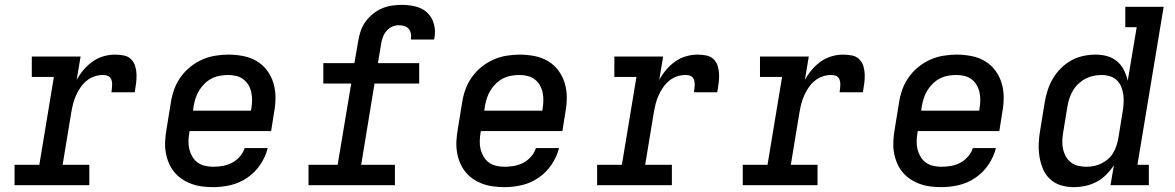

<svg xmlns="http://www.w3.org/2000/svg" viewBox="-20 -763 4840 791"><path d="M40 0V-84H142L202 -446H111V-530H312L296 -434Q308 -456 324.5 -475.5Q341 -495 361.5 -509.5Q382 -524 406 -531Q430 -538 454 -538Q472 -538 490 -534.5Q508 -531 520 -519Q532 -507 537 -490.5Q542 -474 542.5 -455.5Q543 -437 540.5 -419Q538 -401 535 -383H439Q440 -391 441 -399Q442 -407 442 -415.5Q442 -424 440 -431.5Q438 -439 433 -444.5Q428 -450 420 -452Q412 -454 404 -454Q386 -454 368.5 -448Q351 -442 336.5 -430Q322 -418 311.5 -402.5Q301 -387 293.5 -370.5Q286 -354 281.5 -336.5Q277 -319 274 -302L238 -84H348V0Z M859 8Q835 8 812 5Q789 2 767.5 -6Q746 -14 728 -26.5Q710 -39 696.5 -56Q683 -73 674.5 -94Q666 -115 662.5 -137.5Q659 -160 660.5 -184Q662 -208 666 -231L684 -341Q688 -368 697.5 -394.5Q707 -421 724 -445Q741 -469 764 -487.5Q787 -506 813 -517.5Q839 -529 867 -533.5Q895 -538 921 -538Q952 -538 982.5 -532Q1013 -526 1038 -511Q1063 -496 1080.5 -472.5Q1098 -449 1106.5 -420.5Q1115 -392 1115 -361Q1115 -330 1109 -299L1097 -223H761L760 -217Q757 -200 756.5 -182Q756 -164 760 -148Q764 -132 772.5 -117.5Q781 -103 794 -93.5Q807 -84 824 -80Q841 -76 859 -76Q878 -76 898 -79.5Q918 -83 936 -92.5Q954 -102 968 -118Q982 -134 988 -153H1083Q1074 -117 1052.5 -85Q1031 -53 999 -31Q967 -9 930.5 -0.5Q894 8 859 8ZM775 -307H1014L1015 -313Q1018 -330 1018.5 -347.5Q1019 -365 1015.5 -381.5Q1012 -398 1004 -412Q996 -426 983 -436Q970 -446 953.5 -450Q937 -454 920 -454Q903 -454 886 -451Q869 -448 853 -440Q837 -432 824 -419.5Q811 -407 801.5 -392Q792 -377 786.5 -360.5Q781 -344 778 -327Z M1251 0V-84H1371L1427 -419H1312V-503H1440L1456 -595Q1459 -615 1466 -635.5Q1473 -656 1486 -674Q1499 -692 1516.5 -706Q1534 -720 1554 -728.5Q1574 -737 1595 -740Q1616 -743 1636 -743Q1665 -743 1693 -736Q1721 -729 1740.5 -710.5Q1760 -692 1767.5 -664.5Q1775 -637 1770 -608Q1769 -606 1769 -604Q1769 -602 1768 -600H1673Q1673 -601 1673 -601.5Q1673 -602 1673 -603Q1675 -615 1672.5 -626Q1670 -637 1663 -645Q1656 -653 1645 -656Q1634 -659 1622 -659Q1608 -659 1594.5 -652.5Q1581 -646 1571.5 -634.5Q1562 -623 1557 -609Q1552 -595 1550 -581L1537 -503H1707V-419H1523L1468 -84H1607V0Z M2059 8Q2035 8 2012 5Q1989 2 1967.5 -6Q1946 -14 1928 -26.5Q1910 -39 1896.5 -56Q1883 -73 1874.5 -94Q1866 -115 1862.5 -137.5Q1859 -160 1860.5 -184Q1862 -208 1866 -231L1884 -341Q1888 -368 1897.5 -394.5Q1907 -421 1924 -445Q1941 -469 1964 -487.5Q1987 -506 2013 -517.5Q2039 -529 2067 -533.5Q2095 -538 2121 -538Q2152 -538 2182.5 -532Q2213 -526 2238 -511Q2263 -496 2280.5 -472.5Q2298 -449 2306.5 -420.5Q2315 -392 2315 -361Q2315 -330 2309 -299L2297 -223H1961L1960 -217Q1957 -200 1956.5 -182Q1956 -164 1960 -148Q1964 -132 1972.5 -117.5Q1981 -103 1994 -93.5Q2007 -84 2024 -80Q2041 -76 2059 -76Q2078 -76 2098 -79.5Q2118 -83 2136 -92.5Q2154 -102 2168 -118Q2182 -134 2188 -153H2283Q2274 -117 2252.5 -85Q2231 -53 2199 -31Q2167 -9 2130.5 -0.5Q2094 8 2059 8ZM1975 -307H2214L2215 -313Q2218 -330 2218.5 -347.5Q2219 -365 2215.5 -381.5Q2212 -398 2204 -412Q2196 -426 2183 -436Q2170 -446 2153.5 -450Q2137 -454 2120 -454Q2103 -454 2086 -451Q2069 -448 2053 -440Q2037 -432 2024 -419.5Q2011 -407 2001.5 -392Q1992 -377 1986.5 -360.5Q1981 -344 1978 -327Z M2440 0V-84H2542L2602 -446H2511V-530H2712L2696 -434Q2708 -456 2724.5 -475.5Q2741 -495 2761.5 -509.5Q2782 -524 2806 -531Q2830 -538 2854 -538Q2872 -538 2890 -534.5Q2908 -531 2920 -519Q2932 -507 2937 -490.5Q2942 -474 2942.5 -455.5Q2943 -437 2940.5 -419Q2938 -401 2935 -383H2839Q2840 -391 2841 -399Q2842 -407 2842 -415.5Q2842 -424 2840 -431.5Q2838 -439 2833 -444.5Q2828 -450 2820 -452Q2812 -454 2804 -454Q2786 -454 2768.5 -448Q2751 -442 2736.5 -430Q2722 -418 2711.5 -402.5Q2701 -387 2693.5 -370.5Q2686 -354 2681.5 -336.5Q2677 -319 2674 -302L2638 -84H2748V0Z M3040 0V-84H3142L3202 -446H3111V-530H3312L3296 -434Q3308 -456 3324.5 -475.5Q3341 -495 3361.5 -509.5Q3382 -524 3406 -531Q3430 -538 3454 -538Q3472 -538 3490 -534.5Q3508 -531 3520 -519Q3532 -507 3537 -490.5Q3542 -474 3542.5 -455.5Q3543 -437 3540.5 -419Q3538 -401 3535 -383H3439Q3440 -391 3441 -399Q3442 -407 3442 -415.5Q3442 -424 3440 -431.5Q3438 -439 3433 -444.5Q3428 -450 3420 -452Q3412 -454 3404 -454Q3386 -454 3368.5 -448Q3351 -442 3336.5 -430Q3322 -418 3311.5 -402.5Q3301 -387 3293.5 -370.5Q3286 -354 3281.5 -336.5Q3277 -319 3274 -302L3238 -84H3348V0Z M3859 8Q3835 8 3812 5Q3789 2 3767.5 -6Q3746 -14 3728 -26.5Q3710 -39 3696.5 -56Q3683 -73 3674.5 -94Q3666 -115 3662.5 -137.5Q3659 -160 3660.5 -184Q3662 -208 3666 -231L3684 -341Q3688 -368 3697.5 -394.5Q3707 -421 3724 -445Q3741 -469 3764 -487.5Q3787 -506 3813 -517.5Q3839 -529 3867 -533.5Q3895 -538 3921 -538Q3952 -538 3982.5 -532Q4013 -526 4038 -511Q4063 -496 4080.5 -472.5Q4098 -449 4106.5 -420.5Q4115 -392 4115 -361Q4115 -330 4109 -299L4097 -223H3761L3760 -217Q3757 -200 3756.5 -182Q3756 -164 3760 -148Q3764 -132 3772.5 -117.5Q3781 -103 3794 -93.5Q3807 -84 3824 -80Q3841 -76 3859 -76Q3878 -76 3898 -79.5Q3918 -83 3936 -92.5Q3954 -102 3968 -118Q3982 -134 3988 -153H4083Q4074 -117 4052.5 -85Q4031 -53 3999 -31Q3967 -9 3930.5 -0.5Q3894 8 3859 8ZM3775 -307H4014L4015 -313Q4018 -330 4018.5 -347.5Q4019 -365 4015.5 -381.5Q4012 -398 4004 -412Q3996 -426 3983 -436Q3970 -446 3953.5 -450Q3937 -454 3920 -454Q3903 -454 3886 -451Q3869 -448 3853 -440Q3837 -432 3824 -419.5Q3811 -407 3801.5 -392Q3792 -377 3786.5 -360.5Q3781 -344 3778 -327Z M4404 8Q4375 8 4349.5 0Q4324 -8 4305 -26Q4286 -44 4276 -69Q4266 -94 4262 -120.5Q4258 -147 4259.5 -175Q4261 -203 4266 -231L4284 -341Q4288 -366 4296 -391Q4304 -416 4317.5 -439Q4331 -462 4350.5 -481.5Q4370 -501 4393.5 -514Q4417 -527 4442.5 -532.5Q4468 -538 4494 -538Q4519 -538 4542 -531.5Q4565 -525 4582.5 -510Q4600 -495 4610.5 -474Q4621 -453 4626 -430L4663 -651H4616V-735H4774L4666 -84H4713V0H4555L4569 -82Q4555 -61 4537 -43Q4519 -25 4497 -13.5Q4475 -2 4451 3Q4427 8 4404 8ZM4455 -76Q4471 -76 4486.5 -79Q4502 -82 4516.5 -89Q4531 -96 4544 -107Q4557 -118 4565.5 -132Q4574 -146 4579 -161Q4584 -176 4587 -192L4605 -302Q4608 -320 4609 -337.5Q4610 -355 4608 -372Q4606 -389 4599.5 -405Q4593 -421 4581 -432.5Q4569 -444 4552.5 -449Q4536 -454 4518 -454Q4501 -454 4484.5 -450.5Q4468 -447 4452.5 -439Q4437 -431 4423.5 -418.5Q4410 -406 4401 -391Q4392 -376 4386.5 -360Q4381 -344 4378 -327L4360 -217Q4357 -200 4356.5 -182.5Q4356 -165 4359.5 -149Q4363 -133 4371 -118.5Q4379 -104 4392 -94Q4405 -84 4421.5 -80Q4438 -76 4455 -76Q4455 -76 4455 -76Q4455 -76 4455 -76Z"/></svg>

Font: Iosevka Curly Slab MdExObl
Style: Regular
Weight: 500
Width: 7
Italic angle: -9°
Monospace: yes
Designer: Belleve Invis
Foundry: Belleve Invis
Version: Version 11.1.0; ttfautohint (v1.8.3)